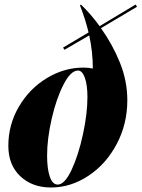

<svg xmlns="http://www.w3.org/2000/svg" viewBox="-20 -820 628 852"><path d="M350 -520Q372 -520 392 -516Q392 -588 376 -663L266 -599L260 -609L373 -676Q360 -731 335 -796L339 -800Q382 -759 422 -704L582 -800L588 -790L428 -695Q479 -624 512 -542.5Q545 -461 545 -375Q545 -270 498 -181Q451 -92 372.5 -40Q294 12 206 12Q123 12 70 -38Q17 -88 17 -173Q17 -267 64 -347Q111 -427 188 -473.5Q265 -520 350 -520ZM236 -1Q267 -1 297.5 -66Q328 -131 348 -223.5Q368 -316 368 -389Q368 -443 356.5 -475Q345 -507 326 -507Q294 -507 262 -445Q230 -383 209.5 -293.5Q189 -204 189 -130Q189 -71 201 -36Q213 -1 236 -1Z"/></svg>

Font: Nyght Serif Dark Italic
Style: Regular
Weight: 800
Italic angle: -16°
Designer: Maksym Kobuzan
Version: Version 0.400